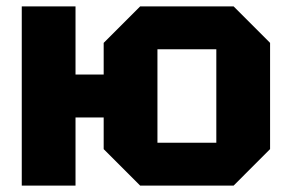

<svg xmlns="http://www.w3.org/2000/svg" viewBox="-20 -580 904 600"><path d="M48 0V-560H216V-347H304V-446L418 -560H710L824 -446V-114L710 0H418L304 -114V-213H216V0ZM472 -134H656V-426H472Z"/></svg>

Font: Tektur
Style: Bold
Weight: 700
Designer: Adam Jagosz
Foundry: Adam Jagosz
Version: Version 1.005;gftools[0.9.30]